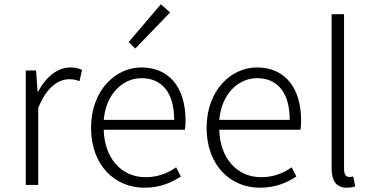

<svg xmlns="http://www.w3.org/2000/svg" viewBox="-20 -861 1731 894"><path d="M100 0H158V-358C197 -457 254 -492 301 -492C322 -492 332 -490 350 -483L362 -535C345 -544 329 -547 308 -547C246 -547 193 -501 157 -434H155L148 -533H100Z M652 13C729 13 779 -12 822 -39L800 -82C760 -54 715 -36 658 -36C543 -36 466 -127 463 -257H841C843 -270 844 -284 844 -299C844 -455 767 -547 638 -547C517 -547 404 -439 404 -266C404 -91 515 13 652 13ZM463 -303C474 -425 552 -497 639 -497C732 -497 791 -432 791 -303ZM610 -635 772 -803 729 -841 579 -665Z M1190 13C1267 13 1317 -12 1360 -39L1338 -82C1298 -54 1253 -36 1196 -36C1081 -36 1004 -127 1001 -257H1379C1381 -270 1382 -284 1382 -299C1382 -455 1305 -547 1176 -547C1055 -547 942 -439 942 -266C942 -91 1053 13 1190 13ZM1001 -303C1012 -425 1090 -497 1177 -497C1270 -497 1329 -432 1329 -303Z M1595 13C1614 13 1624 10 1634 7L1625 -39C1614 -37 1610 -37 1606 -37C1592 -37 1582 -48 1582 -73V-795H1524V-79C1524 -17 1547 13 1595 13Z"/></svg>

Font: Noto Sans CJK Light
Style: Regular
Weight: 300
Designer: Ryoko NISHIZUKA (kana & ideographs); Paul D. Hunt (Latin, Greek & Cyrillic); Wenlong ZHANG (bopomofo); Sandoll Communica
Foundry: Adobe Systems Incorporated
Version: Version 1.000;PS 1;hotconv 1.0.78;makeotf.lib2.5.61930